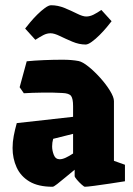

<svg xmlns="http://www.w3.org/2000/svg" viewBox="-20 -701 506 733"><path d="M181 12Q126 12 92.5 -8Q59 -28 43.5 -62Q28 -96 28 -136Q28 -159 32.5 -182.5Q37 -206 44 -231L259 -255V-296Q259 -324 251.5 -334.5Q244 -345 218 -346Q185 -348 143 -347.5Q101 -347 71 -345L55 -368L82 -467Q112 -470 148 -471.5Q184 -473 219 -473Q254 -473 280 -468Q295 -465 317.5 -447Q340 -429 362.5 -404Q385 -379 400 -354.5Q415 -330 415 -315V-87L457 -72V-9Q432 -5 399 0Q366 5 339 8.5Q312 12 304 12Q301 12 291.5 3.5Q282 -5 273.5 -15Q265 -25 265 -29V-53Q249 -40 230.5 -24.5Q212 -9 198.5 1.5Q185 12 181 12ZM179 -142Q179 -126 185.5 -109.5Q192 -93 208 -93Q218 -93 231 -99Q244 -105 259 -115V-190L183 -171Q179 -157 179 -142ZM307 -531Q282 -531 256 -542Q230 -553 208.5 -563.5Q187 -574 173 -574Q159 -574 145.5 -567Q132 -560 115 -549L76 -592Q82 -600 94.5 -615Q107 -630 122 -645Q137 -660 151.5 -670.5Q166 -681 175 -681Q201 -681 226.5 -670.5Q252 -660 274 -649Q296 -638 309 -638Q323 -638 337 -645Q351 -652 367 -663L406 -620Q400 -612 387.5 -597Q375 -582 360 -567Q345 -552 330.5 -541.5Q316 -531 307 -531Z"/></svg>

Font: Grenze Gotisch Black
Style: Regular
Weight: 900
Designer: Renata Polastri
Foundry: Omnibus-Type
Version: Version 1.001